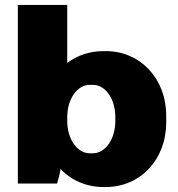

<svg xmlns="http://www.w3.org/2000/svg" viewBox="-20 -740 717 774"><path d="M398 14H406C546 14 650 -97 650 -246V-274C650 -423 546 -534 406 -534H398C342 -534 291 -517 251 -486V-720H52V0H210C215 -15 221 -38 224 -59C267 -13 328 14 398 14ZM342 -122C292 -122 251 -178 251 -253V-267C251 -342 292 -398 342 -398H354C405 -398 445 -342 445 -267V-253C445 -178 404 -122 354 -122Z"/></svg>

Font: Fixel Display Black
Style: Regular
Weight: 900
Designer: AlfaBravo + MacPaw
Foundry: Kyrylo Tkachov, Marchela Mozhyna, Serhii Makarenko, Maria Weinstein, Zakhar Kryvoshyya
Version: Version 1.211